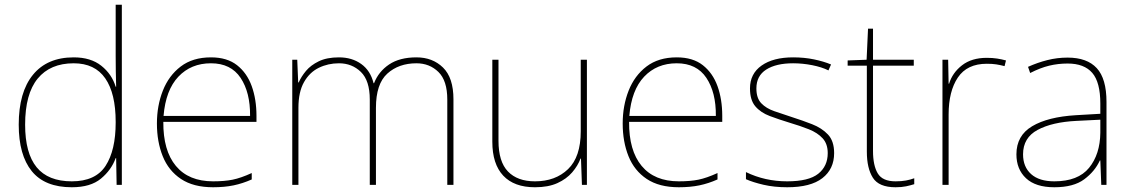

<svg xmlns="http://www.w3.org/2000/svg" viewBox="-20 -780 4771 810"><path d="M283 10Q169 10 114 -58Q59 -126 59 -254Q59 -391 119 -464.5Q179 -538 291 -538Q363 -538 407.5 -502.5Q452 -467 468 -414H470Q469 -448 468.5 -480Q468 -512 468 -543V-760H494V0H472L470 -113H468Q450 -63 406 -26.5Q362 10 283 10ZM283 -15Q383 -15 425.5 -80.5Q468 -146 468 -263V-266Q468 -386 424 -449.5Q380 -513 291 -513Q192 -513 139 -448.5Q86 -384 86 -254Q86 -134 134.5 -74.5Q183 -15 283 -15Z M870 -538Q938 -538 980 -505Q1022 -472 1042 -416.5Q1062 -361 1062 -291V-266H669Q668 -145 722 -80Q776 -15 879 -15Q927 -15 961.5 -22Q996 -29 1042 -50V-23Q1004 -6 965.5 2Q927 10 879 10Q796 10 743.5 -25Q691 -60 666.5 -121Q642 -182 642 -259Q642 -334 667 -397.5Q692 -461 742.5 -499.5Q793 -538 870 -538ZM870 -513Q786 -513 732.5 -456.5Q679 -400 670 -291H1035Q1036 -390 995 -451.5Q954 -513 870 -513Z M1737 -538Q1805 -538 1849 -495Q1893 -452 1893 -361V0H1867V-360Q1867 -440 1829.5 -476.5Q1792 -513 1737 -513Q1662 -513 1614 -469.5Q1566 -426 1566 -325V0H1540V-360Q1540 -440 1502.5 -476.5Q1465 -513 1410 -513Q1364 -513 1325 -494Q1286 -475 1262.5 -433.5Q1239 -392 1239 -325V0H1213V-528H1234L1238 -432H1240Q1251 -457 1271 -481Q1291 -505 1325 -521.5Q1359 -538 1410 -538Q1465 -538 1504 -510Q1543 -482 1556 -429H1558Q1577 -478 1621.5 -508Q1666 -538 1737 -538Z M2456 -528V0H2435L2431 -111H2429Q2418 -81 2394 -53Q2370 -25 2331.5 -7.5Q2293 10 2237 10Q2149 10 2103 -39Q2057 -88 2057 -182V-528H2083V-186Q2083 -98 2123 -56.5Q2163 -15 2237 -15Q2323 -15 2376.5 -66.5Q2430 -118 2430 -226V-528Z M2835 -538Q2903 -538 2945 -505Q2987 -472 3007 -416.5Q3027 -361 3027 -291V-266H2634Q2633 -145 2687 -80Q2741 -15 2844 -15Q2892 -15 2926.5 -22Q2961 -29 3007 -50V-23Q2969 -6 2930.5 2Q2892 10 2844 10Q2761 10 2708.5 -25Q2656 -60 2631.5 -121Q2607 -182 2607 -259Q2607 -334 2632 -397.5Q2657 -461 2707.5 -499.5Q2758 -538 2835 -538ZM2835 -513Q2751 -513 2697.5 -456.5Q2644 -400 2635 -291H3000Q3001 -390 2960 -451.5Q2919 -513 2835 -513Z M3499 -134Q3499 -67 3449.5 -28.5Q3400 10 3301 10Q3246 10 3201 -0.5Q3156 -11 3127 -24V-54Q3207 -15 3301 -15Q3392 -15 3432 -47Q3472 -79 3472 -134Q3472 -173 3450.5 -196.5Q3429 -220 3392.5 -234.5Q3356 -249 3312 -262Q3266 -276 3227.5 -290.5Q3189 -305 3166.5 -331.5Q3144 -358 3144 -407Q3144 -469 3193 -503.5Q3242 -538 3326 -538Q3373 -538 3414 -529.5Q3455 -521 3486 -508L3475 -483Q3447 -497 3406.5 -505Q3366 -513 3326 -513Q3254 -513 3212.5 -486.5Q3171 -460 3171 -407Q3171 -366 3191.5 -344.5Q3212 -323 3246.5 -311Q3281 -299 3321 -286Q3365 -272 3406 -256Q3447 -240 3473 -212.5Q3499 -185 3499 -134Z M3758 -15Q3783 -15 3802 -18.5Q3821 -22 3837 -28V-3Q3821 2 3802.5 6Q3784 10 3758 10Q3688 10 3662.5 -30Q3637 -70 3637 -140V-503H3556V-525L3636 -528L3642 -659H3663V-528H3835V-503H3663V-143Q3663 -82 3683 -48.5Q3703 -15 3758 -15Z M4143 -536Q4167 -536 4186.5 -533Q4206 -530 4224 -525L4218 -501Q4199 -506 4182.5 -508.5Q4166 -511 4143 -511Q4060 -511 4021 -453Q3982 -395 3982 -297V0H3956V-528H3980L3982 -427H3984Q3998 -473 4038.5 -504.5Q4079 -536 4143 -536Z M4484 -537Q4566 -537 4607 -492.5Q4648 -448 4648 -350V0H4626L4622 -103H4620Q4599 -57 4554 -23.5Q4509 10 4428 10Q4349 10 4308.5 -28Q4268 -66 4268 -129Q4268 -208 4334.5 -247.5Q4401 -287 4519 -294L4622 -300V-343Q4622 -433 4588 -472.5Q4554 -512 4484 -512Q4444 -512 4406.5 -503Q4369 -494 4326 -472L4317 -498Q4357 -516 4398.5 -526.5Q4440 -537 4484 -537ZM4521 -270Q4419 -265 4357.5 -232Q4296 -199 4296 -129Q4296 -76 4330 -45.5Q4364 -15 4428 -15Q4528 -15 4574.5 -72Q4621 -129 4622 -220V-275Z"/></svg>

Font: Noto Sans Thin
Style: Regular
Weight: 100
Designer: Monotype Design Team
Foundry: Monotype Imaging Inc.
Version: Version 2.007